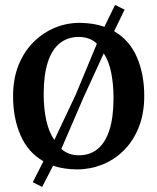

<svg xmlns="http://www.w3.org/2000/svg" viewBox="-20 -656 620 756"><path d="M146 80 109 61.5 151 -21Q90 -56 60.8 -123.5Q31.5 -191 31.5 -276.5Q31.5 -347 53.5 -400.8Q75.5 -454.5 113.2 -491.5Q151 -528.5 198 -547.5Q245 -566.5 295.5 -566Q322.5 -565.5 346.2 -561.8Q370 -558 391 -550.5L433 -636.5L470.5 -618L429.5 -533Q490.5 -497.5 519.2 -430.5Q548 -363.5 548 -278.5Q548 -208 526 -153.8Q504 -99.5 466.5 -62.8Q429 -26 381.8 -7.5Q334.5 11 284 11Q257 11 233.5 7.2Q210 3.5 189 -3.5ZM194 -105 278 -283 361.5 -484Q348 -497 330 -503.8Q312 -510.5 290.5 -510.5Q246.5 -510.5 215.5 -485.8Q184.5 -461 168.2 -411Q152 -361 152 -285Q152 -230 162 -183.2Q172 -136.5 194 -105ZM290.5 -44.5Q334 -44.5 364.5 -69.5Q395 -94.5 411 -144.5Q427 -194.5 427 -270Q427 -323 418 -369Q409 -415 388.5 -446L308.5 -271.5L221.5 -69.5Q235 -57.5 252.2 -51Q269.5 -44.5 290.5 -44.5Z"/></svg>

Font: Merriweather 28pt Medium
Style: Regular
Weight: 500
Version: Version 2.100